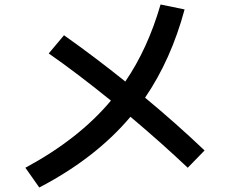

<svg xmlns="http://www.w3.org/2000/svg" viewBox="-20 -786 1040 855"><path d="M474 -338Q322 -461 197 -548L265 -629Q401 -533 538 -423Q638 -569 695 -766L802 -744Q742 -521 626 -351Q765 -236 891 -116L816 -39Q701 -148 561 -266Q406 -82 155 49L93 -39Q331 -167 474 -338Z"/></svg>

Font: Mplus 1p Medium
Style: Regular
Weight: 500
Version: Version 1.061